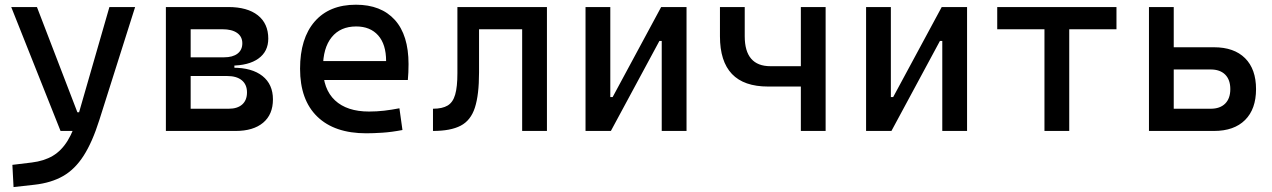

<svg xmlns="http://www.w3.org/2000/svg" viewBox="-20 -547 5313 802"><path d="M36.6 234.4 31.7 141.6 112.8 131.8Q164.1 125.5 200.4 104Q236.8 82.5 262.7 40.3Q288.6 -2 308.1 -70.3L437 -517.6H544.4L395 -45.9Q365.7 46.9 329.3 103.5Q293 160.2 243.4 188.5Q193.8 216.8 124.5 224.6ZM232.9 0 26.9 -517.6H134.3L303.2 -78.1H318.8V0Z M769.5 0V-92.8H935.5Q971.7 -92.8 991.7 -110.6Q1011.7 -128.4 1011.7 -161.1Q1011.7 -193.8 990 -211.7Q968.3 -229.5 928.7 -229.5H759.8V-264.2H953.1Q1032.7 -264.2 1076.4 -229.5Q1120.1 -194.8 1120.1 -131.8Q1120.1 -68.8 1079.1 -34.4Q1038.1 0 963.9 0ZM672.9 0V-517.6H776.4V0ZM736.3 -243.2V-291H959V-243.2ZM759.8 -272.9V-307.6H916Q952.1 -307.6 972.2 -323Q992.2 -338.4 992.2 -366.2Q992.2 -394 970.5 -409.4Q948.7 -424.8 909.2 -424.8H769.5V-517.6H933.6Q1013.2 -517.6 1056.9 -483.2Q1100.6 -448.7 1100.6 -385.7Q1100.6 -332 1059.6 -302.5Q1018.6 -272.9 944.3 -272.9Z M1509.8 9.8Q1377.4 9.8 1305.4 -59.8Q1233.4 -129.4 1233.4 -259.8Q1233.4 -386.7 1294.4 -457Q1355.5 -527.3 1466.8 -527.3Q1571.8 -527.3 1629.2 -463.9Q1686.5 -400.4 1686.5 -279.3Q1686.5 -243.7 1683.6 -212.9H1320.3V-292H1592.8Q1592.8 -361.8 1559.6 -399.2Q1526.4 -436.5 1467.8 -436.5Q1401.9 -436.5 1365.5 -391.6Q1329.1 -346.7 1329.1 -264.6Q1329.1 -174.8 1379.2 -127.9Q1429.2 -81.1 1521.5 -81.1Q1553.7 -81.1 1585 -84.7Q1616.2 -88.4 1648.4 -94.7L1661.1 -3.9Q1615.2 4.9 1577.1 7.3Q1539.1 9.8 1509.8 9.8Z M1788.6 0V-92.8Q1827.6 -92.8 1849.9 -106.2Q1872.1 -119.6 1881.3 -151.9Q1890.6 -184.1 1890.6 -241.2V-517.6H1981V-244.6Q1981 -150.4 1963.6 -97.2Q1946.3 -43.9 1904.3 -22Q1862.3 0 1788.6 0ZM2161.1 0V-517.6H2264.6V0ZM1916 -424.8V-517.6H2246.6V-424.8Z M2494.1 0V-141.6H2539.1L2741.7 -517.6H2775.9V-376H2734.4L2531.7 0ZM2425.8 0V-517.6H2529.3V0ZM2744.1 0V-517.6H2847.7V0Z M3188.5 -185.5Q3087.4 -185.5 3037.4 -238Q2987.3 -290.5 2987.3 -395.5V-517.6H3090.8V-395.5Q3090.8 -333 3117.7 -301.8Q3144.5 -270.5 3198.2 -270.5H3353.5V-185.5ZM3325.2 0V-517.6H3428.7V0Z M3666 0V-141.6H3710.9L3913.6 -517.6H3947.8V-376H3906.2L3703.6 0ZM3597.7 0V-517.6H3701.2V0ZM3916 0V-517.6H4019.5V0Z M4342.8 0V-517.6H4446.3V0ZM4145.5 -424.8V-517.6H4643.6V-424.8Z M4876 0V-92.8H5037.1Q5076.2 -92.8 5097.7 -114.3Q5119.1 -135.7 5119.1 -174.8Q5119.1 -213.9 5097.7 -235.4Q5076.2 -256.8 5037.1 -256.8H4866.2V-349.6H5050.8Q5134.8 -349.6 5180.7 -304Q5226.6 -258.3 5226.6 -174.8Q5226.6 -91.3 5180.7 -45.7Q5134.8 0 5050.8 0ZM4779.3 0V-517.6H4882.8V0Z"/></svg>

Font: Cascadia Mono
Style: Regular
Weight: 400
Monospace: yes
Designer: Aaron Bell
Foundry: Saja Typeworks
Version: Version 2404.023